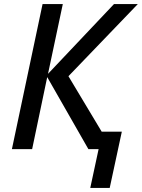

<svg xmlns="http://www.w3.org/2000/svg" viewBox="-20 -734 698 945"><path d="M424.3 190.9 465.3 0H415L212.4 -354.5L138.2 0H38.6L189.5 -713.9H289.1L216.3 -370.6L541 -713.9H658.2L316.9 -358.9L480.5 -85.9H579.6L520 190.9Z"/></svg>

Font: Open Sans Medium
Style: Italic
Weight: 500
Italic angle: -12°
Designer: Monotype Design Team
Foundry: Monotype Imaging Inc.
Version: Version 3.000